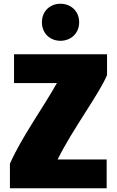

<svg xmlns="http://www.w3.org/2000/svg" viewBox="-20 -993 624 1026"><path d="M303 -775C249 -775 204 -813 204 -874C204 -935 249 -973 303 -973C357 -973 403 -935 403 -874C403 -813 357 -775 303 -775ZM550 13H33V-118C95 -259 207 -412 284 -549H55V-703H552V-592C511 -492 369 -305 288 -141H550Z"/></svg>

Font: Repo Black
Style: Regular
Weight: 900
Designer: Stefan Peev
Foundry: Context Ltd
Version: Version 1.502